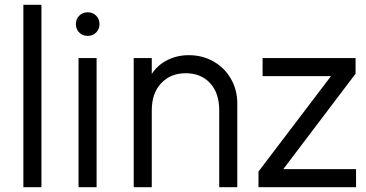

<svg xmlns="http://www.w3.org/2000/svg" viewBox="-20 -777 1520 797"><path d="M77 -757H152V0H77Z M306 -536H381V0H306ZM344 -726Q365 -726 379 -712Q393 -698 393 -677Q393 -656 379 -642Q365 -628 344 -628Q323 -628 309 -642Q295 -656 295 -677Q295 -698 309 -712Q323 -726 344 -726Z M535 -536H610V-470Q634 -507 674.5 -527.5Q715 -548 764 -548Q820 -548 866 -522Q912 -496 938.5 -450Q965 -404 965 -348V0H890V-319Q890 -391 852 -432Q814 -473 751 -473Q688 -473 649 -431.5Q610 -390 610 -319V0H535Z M1053 -65 1354 -461H1070V-536H1456V-471L1156 -75H1458V0H1053Z"/></svg>

Font: Eudoxus Sans
Style: Regular
Weight: 400
Designer: Stijn de Vries
Foundry: tokotype
Version: Version 2.005